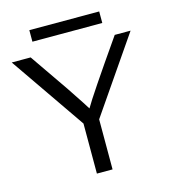

<svg xmlns="http://www.w3.org/2000/svg" viewBox="-121 -934 910 1030"><g transform="rotate(-15 333.5 -418.5)"><path d="M138 -773V-837H526V-773ZM2 -694H107L254 -481Q334 -361 341 -348Q376 -410 574 -694H662L376 -278V0H289V-278Z"/></g></svg>

Font: CMU Sans Serif
Style: Medium
Weight: 500
Version: Version 0.7.0